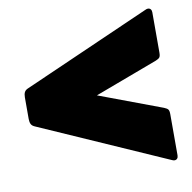

<svg xmlns="http://www.w3.org/2000/svg" viewBox="-65 -601 656 657"><g transform="rotate(-10 263.0 -272.5)"><path d="M40 -206Q30 -210 26.5 -217Q23 -224 23 -235V-310Q23 -321 26.5 -328Q30 -335 40 -339L480 -533Q486 -536 490 -536Q496 -536 499.5 -532Q503 -528 503 -521V-381Q503 -369 499.5 -364.5Q496 -360 486 -356L267 -274L486 -192Q496 -188 499.5 -183.5Q503 -179 503 -167V-24Q503 -17 499.5 -13Q496 -9 490 -9Q486 -9 480 -12Z"/></g></svg>

Font: Mitr SemiBold
Style: Regular
Weight: 600
Designer: Thanarat Vachiruckul
Foundry: Cadson Demak
Version: Version 1.003